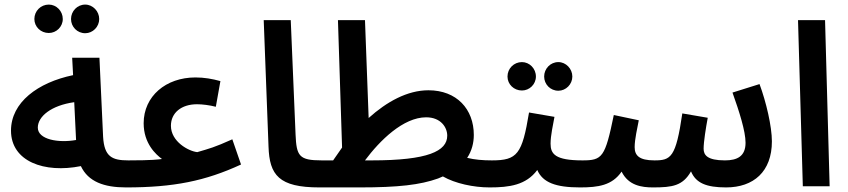

<svg xmlns="http://www.w3.org/2000/svg" viewBox="-20 -813 3699 838"><path d="M193 -669C226 -669 254 -696 254 -730C254 -765 226 -793 193 -793C158 -793 130 -765 130 -730C130 -696 158 -669 193 -669ZM352 -668C385 -668 413 -696 413 -730C413 -764 385 -793 352 -793C317 -793 290 -764 290 -730C290 -696 317 -668 352 -668Z M530 5C573 5 598 -22 598 -56C598 -88 581 -113 540 -113C469 -113 435 -129 430 -216L414 -561H295L299 -485C145 -453 28 -366 28 -243C28 -108 174 -56 333 -88C365 -20 434 5 530 5ZM145 -256C145 -305 204 -353 304 -367L312 -202C235 -188 145 -204 145 -256Z M530 5C738 5 876 -23 1032 -95L994 -205C914 -169 895 -165 841 -149C803 -153 726 -195 726 -264C726 -321 772 -358 840 -358C863 -358 895 -354 922 -347L942 -459C906 -469 871 -475 833 -475C704 -475 607 -393 607 -275C607 -187 660 -139 687 -119C670 -117 646 -113 540 -113Z M1374 5C1418 5 1444 -22 1444 -56C1444 -88 1426 -113 1384 -113C1285 -113 1274 -132 1270 -226L1249 -725H1131L1152 -173C1156 -49 1197 5 1374 5Z M1375 5H1550C1718 5 1814 -6 1892 -34C1899 -37 1906 -40 1913 -43C1967 -12 2047 5 2117 5C2160 5 2186 -22 2186 -56C2186 -88 2168 -113 2127 -113C2087 -113 2052 -116 2019 -124C2039 -154 2048 -189 2048 -224C2048 -337 1973 -419 1850 -419C1758 -419 1668 -369 1589 -298L1573 -725H1455L1473 -169C1460 -151 1447 -132 1434 -113H1385ZM1840 -301C1904 -301 1932 -257 1932 -221C1932 -153 1847 -113 1603 -113H1573C1638 -200 1740 -301 1840 -301Z M2258 -418C2291 -418 2319 -445 2319 -479C2319 -514 2291 -542 2258 -542C2223 -542 2195 -514 2195 -479C2195 -445 2223 -418 2258 -418ZM2417 -417C2450 -417 2478 -445 2478 -479C2478 -513 2450 -542 2417 -542C2382 -542 2355 -513 2355 -479C2355 -445 2382 -417 2417 -417Z M2117 5C2203 5 2276 -5 2325 -71C2349 -16 2406 5 2512 5C2556 5 2581 -22 2581 -56C2581 -88 2564 -113 2522 -113C2403 -113 2383 -141 2383 -186C2383 -221 2394 -270 2400 -303L2289 -322C2259 -140 2238 -113 2127 -113Z M2512 5C2591 5 2652 -4 2693 -64C2723 -3 2781 5 2830 5C2915 5 2960 -2 2996 -65C3017 -14 3063 5 3149 5C3269 5 3349 -64 3349 -196C3349 -261 3324 -368 3295 -446L3177 -409C3207 -325 3234 -240 3234 -190C3234 -131 3198 -113 3144 -113C3066 -113 3051 -137 3051 -164C3051 -194 3061 -256 3069 -299L2958 -318C2930 -125 2908 -113 2836 -113C2769 -113 2750 -135 2750 -171C2750 -205 2762 -256 2768 -288L2659 -311C2621 -126 2609 -113 2522 -113Z M3484 0H3601L3581 -725H3463Z"/></svg>

Font: Noto Sans Arabic SemBd
Style: Regular
Weight: 600
Designer: Monotype Design Team, Nadine Chahine, Nizar Qandah and Khaled Hosny
Foundry: Monotype Imaging Inc.
Version: Version 2.012